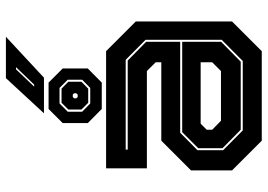

<svg xmlns="http://www.w3.org/2000/svg" viewBox="-151 -777 928 666"><g transform="rotate(-90 313.0 -444.0)"><path d="M158 0 55 -103V-245.5L158 -348.5H430V-368L399.5 -398.5H62V-540H468.5L571.5 -437V-103L468.5 0ZM196 -73 132 -136V-220.5L187.5 -276H501V-141L432 -73ZM193.5 -66H434.5L508 -139V-403L438.5 -472H127V-465H436L501 -401V-283H185.5L125 -223V-134ZM227 -141.5H399.5L430 -172V-212H217L196 -191V-172ZM268 -555 219 -603.5V-690.5L268 -739.5H359.5L408.5 -690.5V-603.5L359.5 -555ZM287 -595H341L369.5 -623V-673L341 -701.5H287L258.5 -673V-623ZM289.5 -602 266 -625.5V-671L289.5 -694.5H338.5L362.5 -671V-625.5L338.5 -602ZM309.5 -638.5H318L322.5 -643.5V-651L318 -655.5H309.5L305 -651V-643.5ZM253 -755.5 375 -887.5H518.5L376.5 -755.5ZM345.5 -789.5H352.5L413 -852.5H405.5Z"/></g></svg>

Font: Tourney Thin ExtraBold
Style: Regular
Weight: 800
Version: Version 1.015